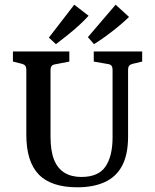

<svg xmlns="http://www.w3.org/2000/svg" viewBox="-20 -789 660 817"><path d="M585 -570V-527L543 -517Q525 -512 525 -494V-209Q525 -131 499.5 -83.5Q474 -36 425.5 -14Q377 8 309 8Q198 8 145 -46.5Q92 -101 92 -216V-494Q92 -512 75 -517L35 -527V-570H275V-527L213 -515Q195 -512 195 -492V-207Q195 -147 210 -109.5Q225 -72 254.5 -54Q284 -36 326 -36Q399 -36 429 -80.5Q459 -125 459 -204V-493Q459 -513 442 -516L379 -527V-570ZM188 -629 296 -769 357 -722Q340 -703 316 -681Q292 -659 266 -638.5Q240 -618 218 -601ZM354 -631 472 -769 529 -717Q511 -699 485 -677.5Q459 -656 431.5 -636Q404 -616 380 -601Z"/></svg>

Font: Rasa Medium
Style: Regular
Weight: 500
Designer: Anna Giedrys (Yrsa+Rasa design), David Brezina (Yrsa art-direction, Rasa art-direction, design)
Foundry: Rosetta Type Foundry
Version: Version 2.004